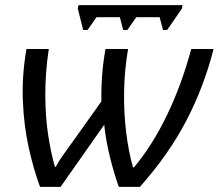

<svg xmlns="http://www.w3.org/2000/svg" viewBox="-20 -728 852 748"><path d="M136 0Q111 -67 92 -152.5Q73 -238 69 -335.5Q65 -433 83 -537H170Q156 -442 156.5 -356Q157 -270 168 -199.5Q179 -129 194 -78H197Q211 -104 230.5 -130.5Q250 -157 269 -184L375 -333Q374 -383 378 -435.5Q382 -488 391 -537H479Q465 -456 463.5 -372.5Q462 -289 471.5 -212.5Q481 -136 498 -76H502Q574 -162 631 -280.5Q688 -399 725 -537H812Q775 -391 706.5 -259Q638 -127 525 0H443Q424 -52 408 -117.5Q392 -183 386 -242L216 0ZM304 -611 283 -695 286 -708H691L689 -695L631 -611H615L602 -661H511L476 -611H460L447 -661H356L321 -611Z"/></svg>

Font: Noto Sans IKEA
Style: Italic
Weight: 400
Italic angle: -12°
Designer: Monotype Design Team
Foundry: Monotype Imaging Inc.
Version: Version 2.001